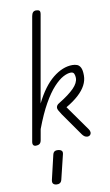

<svg xmlns="http://www.w3.org/2000/svg" viewBox="-125 -987 767 1338"><g transform="rotate(-10 258.5 -318.0)"><path d="M67.5 0Q60 0 54.5 -3.2Q49 -6.5 46.8 -13Q44.5 -19.5 46 -29.5L198.5 -894Q201.5 -911 209.5 -919.8Q217.5 -928.5 231.5 -928.5Q247.5 -928.5 254.8 -922Q262 -915.5 258.5 -896L150.5 -284Q207 -398 276.2 -453.8Q345.5 -509.5 414.5 -509.5Q432.5 -509.5 447.8 -503.8Q463 -498 472.2 -480Q481.5 -462 481.5 -424Q481.5 -389 464 -355.5Q446.5 -322 411.5 -290Q376.5 -258 323.5 -227L450 -48.5Q458.5 -36.5 458.5 -25Q458.5 -14 451.2 -7Q444 0 433.5 0Q421 0 411.8 -6.5Q402.5 -13 395.5 -23L282.5 -184Q270 -202.5 263.8 -214.5Q257.5 -226.5 257.5 -233.5Q257.5 -242 262.5 -250.2Q267.5 -258.5 280.5 -265.5Q351 -308.5 387.2 -345.2Q423.5 -382 423.5 -417Q423.5 -432.5 418 -446Q412.5 -459.5 394.5 -459.5Q371 -459.5 339.8 -442.8Q308.5 -426 272 -386.5Q235.5 -347 197 -279Q158.5 -211 120 -108.5L106.5 -32Q103 -13.5 93.2 -6.8Q83.5 0 67.5 0ZM161 291Q146.5 289.5 139 281Q131.5 272.5 135.5 254L175.5 83.5Q179.5 66.5 189.2 60.8Q199 55 214.5 56.5Q229.5 58 238 65.8Q246.5 73.5 242.5 90.5L200.5 263Q196.5 280 186 286.2Q175.5 292.5 161 291Z"/></g></svg>

Font: Edu AU VIC WA NT Hand
Style: Regular
Weight: 400
Designer: Tina and Corey Anderson, Eben Sorkin, Mirko Velimirovic
Foundry: Google for Education
Version: Version 1.001